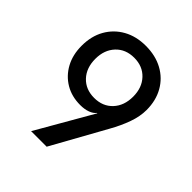

<svg xmlns="http://www.w3.org/2000/svg" viewBox="-202 -872 1004 1004"><g transform="rotate(45 300.0 -370.0)"><path d="M190 0 369 -311H366Q355 -296 331 -287Q307 -278 275 -278Q212 -278 164 -306.5Q116 -335 88.5 -385.5Q61 -436 61 -503Q61 -574 91 -627Q121 -680 174.5 -710Q228 -740 299 -740Q371 -740 425 -710.5Q479 -681 509 -628Q539 -575 539 -505Q539 -458 520.5 -406Q502 -354 471 -299L305 0ZM300 -356Q363 -356 401.5 -397Q440 -438 440 -505Q440 -571 401.5 -612Q363 -653 300 -653Q237 -653 198.5 -612Q160 -571 160 -505Q160 -438 198.5 -397Q237 -356 300 -356Z"/></g></svg>

Font: JetBrainsMono NFM Medium
Style: Regular
Weight: 500
Monospace: yes
Designer: Philipp Nurullin, Konstantin Bulenkov
Foundry: JetBrains
Version: Version 2.304; ttfautohint (v1.8.4.7-5d5b);Nerd Fonts 3.3.0